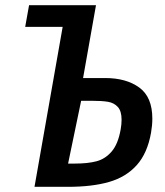

<svg xmlns="http://www.w3.org/2000/svg" viewBox="-20 -723 640 743"><path d="M222.5 -619H77.5L92.5 -703H351.5L301.5 -421H387Q468.5 -421 519 -384.2Q569.5 -347.5 569.5 -264Q569.5 -238 564.5 -209.5Q550.5 -130 509.2 -84Q468 -38 402.5 -19Q337 0 242.5 0H113.5ZM270 -90Q320 -90 353.8 -99Q387.5 -108 412.2 -136.8Q437 -165.5 447 -222.5Q450.5 -242 450.5 -259.5Q450.5 -293 436 -309Q421.5 -325 398.2 -329Q375 -333 335 -333H294L243.5 -90Z"/></svg>

Font: JuliaMono BoldItalic
Style: Regular
Weight: 700
Italic angle: -9°
Monospace: yes
Designer: cormullion
Foundry: corm
Version: Version 0.049; ttfautohint (v1.8.4)